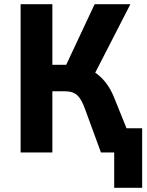

<svg xmlns="http://www.w3.org/2000/svg" viewBox="-20 -725 697 913"><path d="M523 168V0H476V-115H656V168ZM78 0V-705H229V-417H305L284 -394L430 -705H600L426 -366L356 -411Q395 -403 426.5 -383.5Q458 -364 483 -332Q508 -300 526 -253L628 0H460L386 -202Q369 -251 348.5 -271Q328 -291 289 -291H229V0Z"/></svg>

Font: Nunito Sans 7pt Condensed ExtraBold
Style: Regular
Weight: 800
Width: 3
Designer: Vernon Adams
Foundry: Vernon Adams
Version: Version 3.101;gftools[0.9.27]